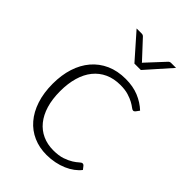

<svg xmlns="http://www.w3.org/2000/svg" viewBox="-212 -799 895 895"><g transform="rotate(45 236.0 -351.0)"><path d="M416.5 -431Q414 -428.5 411.8 -426.8Q409.5 -425 405.5 -425Q400.5 -425 392 -431.8Q383.5 -438.5 369 -446.5Q354.5 -454.5 332.8 -461.2Q311 -468 280 -468Q237 -468 203.8 -452.8Q170.5 -437.5 147.5 -409Q124.5 -380.5 112.8 -340Q101 -299.5 101 -249Q101 -196.5 113.2 -156Q125.5 -115.5 148 -87.8Q170.5 -60 202.5 -45.5Q234.5 -31 273.5 -31Q309.5 -31 333.8 -39.5Q358 -48 373.8 -58Q389.5 -68 398.5 -76.5Q407.5 -85 413.5 -85Q419.5 -85 423.5 -80L436 -64Q424.5 -49 407 -36Q389.5 -23 367.5 -13.5Q345.5 -4 319.8 1.2Q294 6.5 266 6.5Q218.5 6.5 179.2 -10.8Q140 -28 111.8 -60.8Q83.5 -93.5 67.8 -141Q52 -188.5 52 -249Q52 -306 67 -353Q82 -400 111 -434Q140 -468 181.8 -486.8Q223.5 -505.5 277.5 -505.5Q326 -505.5 363.5 -490Q401 -474.5 429 -448ZM406.5 -707.5 297.5 -584.5H255L146.5 -707.5H180Q188 -707.5 193.5 -702L271.5 -618Q273 -616.5 274.5 -615Q276 -613.5 277 -611.5Q278.5 -613.5 279.8 -615Q281 -616.5 282.5 -618L360.5 -702Q366 -707.5 374 -707.5Z"/></g></svg>

Font: LatoLatin Light
Style: Regular
Weight: 300
Designer: Lukasz Dziedzic with Adam Twardoch and Botio Nikoltchev
Foundry: tyPoland Lukasz Dziedzic
Version: Version 2.015; 2015-08-06; http://www.latofonts.com/